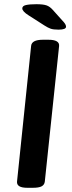

<svg xmlns="http://www.w3.org/2000/svg" viewBox="-20 -891 342 913"><path d="M110 2Q58 2 61 -28L128 -673Q131 -702 184 -702H210Q264 -702 261 -672L193 -27Q191 -12 178 -5Q165 2 136 2ZM258 -750Q234 -750 221 -754.5Q208 -759 191 -770L116 -818Q86 -837 86 -851Q86 -863 103.5 -867Q121 -871 153 -871Q185 -871 201 -865.5Q217 -860 231 -844L284 -785Q294 -773 294 -764Q294 -750 258 -750Z"/></svg>

Font: Asap Semi Expanded Semi Expanded SemiBold
Style: Italic
Weight: 600
Width: 6
Italic angle: -6°
Designer: Pablo Cosgaya
Foundry: Omnibus-Type
Version: Version 3.001; ttfautohint (v1.8.4.7-5d5b)